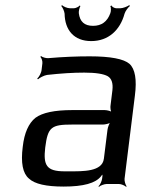

<svg xmlns="http://www.w3.org/2000/svg" viewBox="-20 -712 578 743"><path d="M462 -20 502 -342C510 -404 503 -445 481 -465C459 -484 408 -494 327 -494C279 -494 225 -492 167 -487C158 -486 143 -491 139 -495L136 -492C141 -488 145 -475 144 -467L141 -442C140 -430 131 -414 124 -408L127 -405C133 -411 150 -420 162 -422C215 -428 263 -431 306 -431C351 -431 381 -426 397 -417C412 -408 418 -390 415 -363L408 -306C406 -297 408 -280 413 -275L415 -277C411 -282 394 -286 385 -286H260C191 -286 144 -276 117 -256C91 -235 74 -198 68 -144C60 -82 68 -41 92 -21C114 0 159 10 226 10C303 10 350 -3 371 -30C373 -34 379 -38 380 -41L376 -42C376 -39 377 -31 376 -27L375 -20C374 -11 367 4 361 9L363 11C368 6 384 0 393 0H440C449 0 463 6 468 11L470 9C466 4 461 -11 462 -20ZM155 -141C165 -220 178 -230 259 -230H378C387 -230 405 -234 410 -239L409 -241C403 -236 397 -219 396 -210L382 -98C376 -47 300 -49 248 -49H230C160 -49 147 -72 155 -141ZM445 -680H430C423 -680 413 -686 411 -691L407 -688C410 -684 410 -668 407 -661C395 -628 373 -612 340 -612C307 -612 289 -628 285 -661C284 -668 288 -684 291 -688L289 -691C285 -686 273 -680 266 -680H251C240 -680 225 -687 220 -692L217 -689C222 -684 229 -669 230 -659C231 -596 266 -553 333 -553C400 -553 445 -596 462 -659C465 -669 476 -684 483 -689L480 -692C473 -687 456 -680 445 -680Z"/></svg>

Font: Gamestation Storm Oblique 
Style: Italic
Weight: 400
Designer: Jonas Hecksher
Foundry: Jonas Hecksher, Playtypeª, e-types AS
Version: Version 1.003